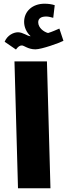

<svg xmlns="http://www.w3.org/2000/svg" viewBox="-20 -1015 362 1035"><path d="M66 -748C77 -763 86 -770 98 -770C110 -770 131 -749 171 -749C204 -749 302 -784 322 -795L300 -861C281 -853 262 -844 239 -837C216 -843 186 -865 186 -895C186 -915 201 -926 229 -926C243 -926 254 -922 267 -919L275 -987C260 -992 241 -995 220 -995C156 -995 110 -955 110 -897C110 -867 124 -839 145 -820H143C128 -820 104 -841 77 -841C54 -841 20 -826 5 -790ZM77 0H252L233 -684H58Z"/></svg>

Font: Noto Sans Arabic SemCond Blk
Style: Regular
Weight: 900
Width: 4
Designer: Monotype Design Team, Nadine Chahine, Nizar Qandah and Khaled Hosny
Foundry: Monotype Imaging Inc.
Version: Version 2.012